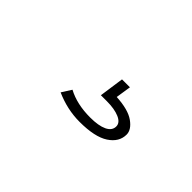

<svg xmlns="http://www.w3.org/2000/svg" viewBox="-9 -212 617 617"><g transform="rotate(45 300.0 96.5)"><path d="M321 193Q265 193 211 169L232 136Q275 159 335 159Q373 159 394 149Q415 139 415 120Q415 103 393 93.5Q371 84 336 84H309L321 0H357L349 52Q404 55 430.5 74Q457 93 457 115Q457 149 423.5 171Q390 193 321 193Z"/></g></svg>

Font: Inconsolata Expanded Light
Style: Regular
Weight: 300
Width: 7
Monospace: yes
Designer: Raph Levien, Cyreal, Brenton Simpson
Foundry: Raph Levien, Cyreal, Google
Version: Version 3.001; ttfautohint (v1.8.2.53-6de2)